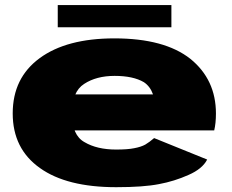

<svg xmlns="http://www.w3.org/2000/svg" viewBox="-20 -752 939 778"><path d="M451 6.5V-146Q373 -146 322.5 -176Q271.5 -204 271.5 -292Q271.5 -380.5 321 -412Q370.5 -444.5 444.5 -444.5Q519.5 -444.5 563 -419Q588.5 -402 600 -369.5H250V-223.5H848Q855 -253 855 -292Q855 -429.5 751.5 -513.5Q646.5 -596.5 443.5 -596.5Q250 -596.5 141 -516.5Q31.5 -436.5 31.5 -292.5Q31.5 -149 142 -71Q250.5 6.5 451 6.5ZM451 -146V6.5Q561.5 6.5 624.5 -6Q686.5 -17.5 743.5 -43Q800 -67.5 819.5 -105.5L604.5 -192.5Q585.5 -176 568.5 -166Q551 -156.5 524 -151.5Q497.5 -146 451 -146ZM214 -641.5H674.5V-731.5H214Z"/></svg>

Font: Anybody Expanded Black
Style: Regular
Weight: 900
Width: 7
Designer: Tyler Finck
Foundry: Etcetera Type Company
Version: Version 1.113;gftools[0.9.25]